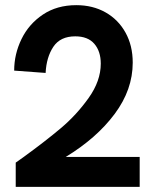

<svg xmlns="http://www.w3.org/2000/svg" viewBox="-20 -725 600 745"><path d="M72 -116Q156 -177 216.5 -228Q277 -279 324 -345Q371 -411 371 -478Q371 -526 346 -555Q321 -584 272 -584Q214 -584 187 -543.5Q160 -503 157 -442L35 -451Q35 -515 63.5 -573.5Q92 -632 146.5 -668.5Q201 -705 276 -705Q340 -705 389.5 -677Q439 -649 467 -598.5Q495 -548 495 -482Q495 -377 425 -283Q355 -189 235 -116H522V0H41V-94Z"/></svg>

Font: Hanken Grotesk
Style: Bold
Weight: 700
Designer: Alfredo Marco Pradil
Foundry: Hanken Design Co.
Version: Version 3.014